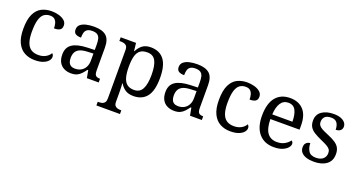

<svg xmlns="http://www.w3.org/2000/svg" viewBox="-48 -1182 3806 2059"><g transform="rotate(20 1855.0 -153.0)"><path d="M283 10Q217 10 165.5 -18Q114 -46 84.5 -106.5Q55 -167 55 -265Q55 -372 84.5 -433.5Q114 -495 164.5 -520.5Q215 -546 278 -546Q320 -546 360 -535Q400 -524 426 -501.5Q452 -479 452 -444Q452 -421 442 -407Q432 -393 412.5 -387Q393 -381 363 -381Q363 -413 355.5 -439Q348 -465 330 -480.5Q312 -496 278 -496Q240 -496 211.5 -476Q183 -456 167.5 -406Q152 -356 152 -266Q152 -195 167.5 -148Q183 -101 216 -78Q249 -55 303 -55Q334 -55 360 -64Q386 -73 405.5 -89Q425 -105 436 -125Q444 -119 448.5 -109.5Q453 -100 453 -86Q453 -63 434 -41Q415 -19 377.5 -4.5Q340 10 283 10Z M697 10Q653 10 617.5 -7.5Q582 -25 562 -60.5Q542 -96 542 -150Q542 -230 598.5 -268Q655 -306 770 -310L853 -313V-373Q853 -409 847 -436.5Q841 -464 821 -480Q801 -496 760 -496Q722 -496 702 -482Q682 -468 675.5 -443.5Q669 -419 669 -387Q627 -387 605.5 -401.5Q584 -416 584 -450Q584 -485 608.5 -506Q633 -527 674 -536.5Q715 -546 764 -546Q856 -546 901.5 -507Q947 -468 947 -373V-114Q947 -86 953 -70.5Q959 -55 973 -48.5Q987 -42 1009 -42H1012V0H877L861 -86H853Q832 -58 812 -36.5Q792 -15 765.5 -2.5Q739 10 697 10ZM720 -52Q761 -52 790.5 -69Q820 -86 836.5 -117.5Q853 -149 853 -191V-272L789 -269Q732 -267 699.5 -252Q667 -237 653 -210.5Q639 -184 639 -145Q639 -114 648 -93.5Q657 -73 675 -62.5Q693 -52 720 -52Z M1073 240V198H1081Q1104 198 1122.5 193Q1141 188 1152 172.5Q1163 157 1163 126V-426Q1163 -456 1151.5 -470.5Q1140 -485 1121.5 -489.5Q1103 -494 1081 -494H1068V-536H1243L1253 -446H1257Q1280 -492 1316 -519Q1352 -546 1410 -546Q1509 -546 1561.5 -479.5Q1614 -413 1614 -269Q1614 -124 1561.5 -57Q1509 10 1410 10Q1352 10 1315.5 -14.5Q1279 -39 1257 -78H1253Q1255 -59 1255.5 -37.5Q1256 -16 1256.5 3Q1257 22 1257 35V131Q1257 160 1268.5 174.5Q1280 189 1298.5 193.5Q1317 198 1339 198H1342V240ZM1394 -54Q1460 -54 1488.5 -109.5Q1517 -165 1517 -270Q1517 -377 1488.5 -429.5Q1460 -482 1393 -482Q1341 -482 1311.5 -459Q1282 -436 1269.5 -388.5Q1257 -341 1257 -269Q1257 -200 1269.5 -152Q1282 -104 1312 -79Q1342 -54 1394 -54Z M1874 10Q1830 10 1794.5 -7.5Q1759 -25 1739 -60.5Q1719 -96 1719 -150Q1719 -230 1775.5 -268Q1832 -306 1947 -310L2030 -313V-373Q2030 -409 2024 -436.5Q2018 -464 1998 -480Q1978 -496 1937 -496Q1899 -496 1879 -482Q1859 -468 1852.5 -443.5Q1846 -419 1846 -387Q1804 -387 1782.5 -401.5Q1761 -416 1761 -450Q1761 -485 1785.5 -506Q1810 -527 1851 -536.5Q1892 -546 1941 -546Q2033 -546 2078.5 -507Q2124 -468 2124 -373V-114Q2124 -86 2130 -70.5Q2136 -55 2150 -48.5Q2164 -42 2186 -42H2189V0H2054L2038 -86H2030Q2009 -58 1989 -36.5Q1969 -15 1942.5 -2.5Q1916 10 1874 10ZM1897 -52Q1938 -52 1967.5 -69Q1997 -86 2013.5 -117.5Q2030 -149 2030 -191V-272L1966 -269Q1909 -267 1876.5 -252Q1844 -237 1830 -210.5Q1816 -184 1816 -145Q1816 -114 1825 -93.5Q1834 -73 1852 -62.5Q1870 -52 1897 -52Z M2515 10Q2449 10 2397.5 -18Q2346 -46 2316.5 -106.5Q2287 -167 2287 -265Q2287 -372 2316.5 -433.5Q2346 -495 2396.5 -520.5Q2447 -546 2510 -546Q2552 -546 2592 -535Q2632 -524 2658 -501.5Q2684 -479 2684 -444Q2684 -421 2674 -407Q2664 -393 2644.5 -387Q2625 -381 2595 -381Q2595 -413 2587.5 -439Q2580 -465 2562 -480.5Q2544 -496 2510 -496Q2472 -496 2443.5 -476Q2415 -456 2399.5 -406Q2384 -356 2384 -266Q2384 -195 2399.5 -148Q2415 -101 2448 -78Q2481 -55 2535 -55Q2566 -55 2592 -64Q2618 -73 2637.5 -89Q2657 -105 2668 -125Q2676 -119 2680.5 -109.5Q2685 -100 2685 -86Q2685 -63 2666 -41Q2647 -19 2609.5 -4.5Q2572 10 2515 10Z M3011 10Q2902 10 2840.5 -62Q2779 -134 2779 -264Q2779 -404 2837 -475Q2895 -546 3001 -546Q3098 -546 3153.5 -486Q3209 -426 3209 -307V-261H2876Q2878 -152 2915.5 -102.5Q2953 -53 3025 -53Q3077 -53 3113.5 -74.5Q3150 -96 3168 -123Q3175 -120 3181 -111Q3187 -102 3187 -89Q3187 -69 3168 -46Q3149 -23 3110 -6.5Q3071 10 3011 10ZM3108 -315Q3108 -395 3083.5 -443.5Q3059 -492 2999 -492Q2944 -492 2913.5 -446.5Q2883 -401 2878 -315Z M3469 10Q3419 10 3382 -2Q3345 -14 3324.5 -37.5Q3304 -61 3304 -96Q3304 -123 3315 -138Q3326 -153 3340.5 -159Q3355 -165 3367 -165Q3367 -113 3390.5 -75.5Q3414 -38 3475 -38Q3528 -38 3556.5 -63.5Q3585 -89 3585 -129Q3585 -154 3574.5 -170Q3564 -186 3537.5 -201.5Q3511 -217 3462 -238Q3411 -261 3377.5 -282.5Q3344 -304 3327.5 -332.5Q3311 -361 3311 -404Q3311 -472 3362.5 -508.5Q3414 -545 3499 -545Q3547 -545 3579.5 -532.5Q3612 -520 3628.5 -499Q3645 -478 3645 -453Q3645 -426 3626.5 -409.5Q3608 -393 3573 -393Q3573 -443 3552 -471Q3531 -499 3487 -499Q3436 -499 3414 -476.5Q3392 -454 3392 -419Q3392 -394 3404.5 -377Q3417 -360 3444.5 -345.5Q3472 -331 3516 -313Q3569 -291 3602 -269Q3635 -247 3650.5 -218Q3666 -189 3666 -147Q3666 -69 3612 -29.5Q3558 10 3469 10Z"/></g></svg>

Font: Noto Serif Tamil
Style: Regular
Weight: 400
Designer: Indian Type Foundry, Tom Grace, and the Monotype Design Team
Foundry: Monotype Imaging Inc.
Version: Version 2.003